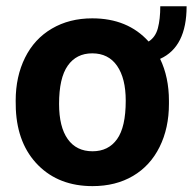

<svg xmlns="http://www.w3.org/2000/svg" viewBox="-20 -598 629 627"><path d="M31.2 -269Q31.2 -348.1 61.8 -409.7Q92.3 -471.2 149.4 -504.6Q206.5 -538.1 281.2 -538.1Q397 -538.1 465.3 -462.4Q487.8 -476.6 495.6 -506.1Q503.4 -535.6 503.4 -577.6H589.4Q589.4 -444.8 502.9 -405.8Q531.7 -345.7 531.7 -269V-258.8Q531.7 -179.7 501.2 -118.2Q470.7 -56.6 414.3 -23.4Q357.9 9.8 282.2 9.8Q172.9 9.8 105 -58.1Q37.1 -126 31.7 -241.2ZM172.9 -258.8Q172.9 -183.6 201.2 -143.8Q229.5 -104 282.2 -104Q334 -104 362.3 -143.6Q390.6 -183.1 390.6 -269Q390.6 -342.3 362.3 -383.1Q334 -423.8 281.2 -423.8Q229.5 -423.8 201.2 -383.5Q172.9 -343.3 172.9 -258.8Z"/></svg>

Font: Robotiche
Style: Bold
Weight: 700
Designer: Google
Version: Version 2.001150; 2014